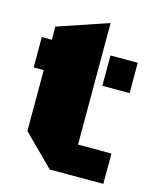

<svg xmlns="http://www.w3.org/2000/svg" viewBox="-101 -719 648 791"><g transform="rotate(15 223.5 -324.0)"><path d="M272.5 -129.4H415V0H186.5L56.6 -129.4V-389.2H13.7V-518.6H56.6V-574.7L272.5 -647.9ZM306.6 -389.2V-518.6H422.9V-389.2Z"/></g></svg>

Font: Black Ops One
Style: Regular
Weight: 400
Designer: James Grieshaber
Foundry: James Grieshaber
Version: Version 1.002